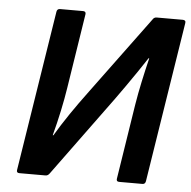

<svg xmlns="http://www.w3.org/2000/svg" viewBox="-49 -704 750 753"><g transform="rotate(5 326.0 -327.5)"><path d="M54.5 0Q42.4 0 44.4 -11.7L144.1 -643.3Q146.1 -655 157.1 -655H248.4Q253.7 -655 256.6 -652Q259.4 -649 258.4 -643.3L212.3 -348.8Q205.9 -307.1 195.4 -257.7Q184.9 -208.3 171.9 -159.6H174.5Q198.6 -200.4 230.5 -247.4Q262.5 -294.4 297.8 -341.6L521.7 -645.3Q524.7 -650.3 528.5 -652.6Q532.4 -655 537.7 -655H640.7Q646.7 -655 649.5 -652Q652.4 -649 651.4 -643.3L551.7 -11.7Q549.7 0 539 0H447.4Q435.4 0 437.4 -11.7L483.5 -306.1Q490.8 -351.4 500.9 -398.3Q510.9 -445.2 522.6 -493H519.9Q503.6 -467.6 482.4 -436.8Q461.3 -406 440.3 -376Q419.4 -346.1 402.7 -323.1L173.5 -9.7Q170.2 -5 166.3 -2.5Q162.4 0 157.1 0Z"/></g></svg>

Font: Sofia Sans Hairline
Style: Italic
Weight: 1
Italic angle: -9°
Designer: Botio Nikoltchev, Ani Petrova
Foundry: lettersoup
Version: Version 4.102